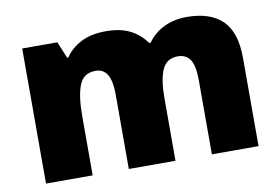

<svg xmlns="http://www.w3.org/2000/svg" viewBox="-64 -669 1129 774"><g transform="rotate(-10 500.0 -281.5)"><path d="M741 -563Q836 -563 886 -515Q936 -467 936 -360V0H745V-301Q745 -364 728 -388.5Q711 -413 678 -413Q632 -413 614 -372.5Q596 -332 596 -258V0H405V-301Q405 -361 389 -387Q373 -413 341 -413Q292 -413 274.5 -369Q257 -325 257 -242V0H66V-553H210L238 -485H243Q265 -519 306.5 -541Q348 -563 409 -563Q470 -563 509.5 -542.5Q549 -522 574 -486H580Q606 -523 647.5 -543Q689 -563 741 -563Z"/></g></svg>

Font: Noto Sans Georgian Black
Style: Regular
Weight: 900
Designer: Monotype Design Team, Akaki Razmadze
Foundry: Google LLC
Version: Version 2.005; ttfautohint (v1.8.4.7-5d5b)